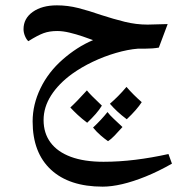

<svg xmlns="http://www.w3.org/2000/svg" viewBox="-20 -411 682 718"><path d="M364 287Q239 287 170.5 223.5Q102 160 102 43Q102 -20 131.5 -81Q161 -142 215 -189Q240 -211 268.5 -229.5Q297 -248 328 -261Q312 -267 288.5 -275Q265 -283 240 -289Q215 -295 194 -295Q165 -295 143 -287Q121 -279 86 -257Q79 -263 73.5 -276Q68 -289 68 -302Q68 -342 102.5 -366.5Q137 -391 193 -391Q233 -391 272.5 -381Q312 -371 358 -355Q404 -340 446.5 -329.5Q489 -319 532 -319L607 -321L574 -233Q563 -231 549.5 -230Q536 -229 522 -229Q508 -229 496 -229Q458 -226 413.5 -213Q369 -200 327 -180Q285 -160 250 -135Q199 -98 171 -54Q143 -10 143 38Q143 87 169 122Q195 157 245 175.5Q295 194 367 194Q425 194 486 186.5Q547 179 610 165L623 201Q572 230 525 249Q478 268 437.5 277.5Q397 287 364 287ZM306 48Q286 33 270.5 18.5Q255 4 243 -9Q254 -19 269.5 -35Q285 -51 305 -73Q311 -65 325.5 -50.5Q340 -36 361 -16Q352 -1 338 15Q324 31 306 48ZM454 35Q434 20 418.5 5.5Q403 -9 391 -23Q406 -36 421.5 -51.5Q437 -67 453 -86Q466 -71 480 -57Q494 -43 510 -29Q492 -1 454 35ZM384 117Q371 108 356 95Q341 82 328 66Q343 52 357 37Q371 22 382 8Q390 19 405 33Q420 47 438 64Q421 83 408 96.5Q395 110 384 117Z"/></svg>

Font: Noto Naskh Arabic Medium
Style: Regular
Weight: 500
Designer: Monotype Design Team, David Williams, Mohamad Dakak and Nizar Qandah
Foundry: Monotype Imaging Inc.
Version: Version 2.016